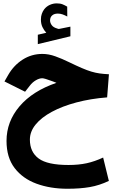

<svg xmlns="http://www.w3.org/2000/svg" viewBox="-20 -798 698 1148"><path d="M256.8 -602.1Q242.7 -617.2 233.6 -636.5Q224.6 -655.8 224.6 -681.2Q224.6 -700.2 230 -715.3Q235.4 -730.5 244.1 -742.2Q257.8 -759.8 277.8 -768.8Q297.9 -777.8 318.8 -777.8Q340.3 -777.8 354 -772.2Q367.7 -766.6 381.8 -758.3L382.3 -699.2Q367.7 -707 354.2 -711.9Q340.8 -716.8 325.7 -716.8Q316.9 -716.8 307.6 -714.4Q298.3 -711.9 291 -705.1Q279.3 -694.3 279.3 -674.8Q279.8 -660.6 289.6 -647.2Q299.3 -633.8 322.3 -627.4Q324.7 -626.5 326.9 -625.7Q329.1 -625 331.5 -625Q333.5 -625 335.4 -625.5L400.9 -638.7V-581.1L206.1 -534.2V-590.3ZM317.4 -302.7Q311 -305.2 304.7 -307.9Q298.3 -310.5 292.5 -312.5Q245.1 -330.1 232.9 -330.1Q214.8 -330.1 194.1 -317.9Q173.3 -305.7 158.2 -285.6L129.9 -249.5L6.8 -311L29.8 -351.1Q62.5 -407.7 115.7 -441.7Q168.9 -475.6 233.4 -475.6Q271 -475.6 310.5 -461.4Q350.1 -447.3 394 -425.8Q438.5 -404.3 469.7 -390.9Q501 -377.4 526.1 -369.9Q551.3 -362.3 575.9 -358.9Q600.6 -355.5 631.3 -354L620.6 -215.8Q521 -208 436.8 -185.5Q352.5 -163.1 290 -129.4Q227.5 -95.7 193.1 -53.5Q158.7 -11.2 158.7 36.6Q158.7 110.8 211.2 149.7Q263.7 188.5 389.6 188.5Q450.2 188.5 498.3 178Q546.4 167.5 596.7 144L630.9 283.7Q574.7 310.5 516.8 320.6Q459 330.6 382.8 330.6Q280.8 330.6 198.2 300.3Q115.7 270 67.4 206.8Q19 143.6 19 44.4Q19 -70.8 96.9 -162.4Q174.8 -253.9 317.4 -302.7Z"/></svg>

Font: Vazir Black FD-WOL
Style: Black-FD-WOL
Weight: 900
Designer: Saber Rastikerdar
Foundry: Saber Rastikerdar
Version: Version 30.0.0